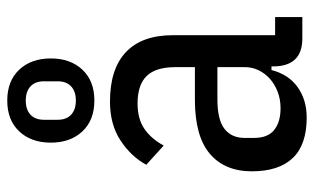

<svg xmlns="http://www.w3.org/2000/svg" viewBox="-188 -665 865 529"><g transform="rotate(-90 244.5 -400.5)"><path d="M403 0Q326 0 326 -81V-85H316Q304 -38 269 -13Q234 12 185 12Q110 12 73.5 -26.5Q37 -65 37 -139Q37 -214 85.5 -255Q134 -296 234 -296H324V-350Q324 -404 299.5 -429Q275 -454 224 -454Q182 -454 154.5 -435.5Q127 -417 108 -382L55 -430Q78 -472 122 -501Q166 -530 229 -530Q319 -530 365.5 -486Q412 -442 412 -357V-75H462V0ZM211 -60Q235 -60 256 -68Q277 -76 292 -89.5Q307 -103 315.5 -120.5Q324 -138 324 -158V-234H235Q179 -234 154 -214.5Q129 -195 129 -159V-133Q129 -95 151 -77.5Q173 -60 211 -60ZM232 -573Q178 -573 147 -606Q116 -639 116 -693Q116 -747 147 -780Q178 -813 232 -813Q286 -813 317 -780Q348 -747 348 -693Q348 -639 317 -606Q286 -573 232 -573ZM232 -624Q257 -624 271 -637Q285 -650 285 -674V-712Q285 -736 271 -749Q257 -762 232 -762Q207 -762 193 -749Q179 -736 179 -712V-674Q179 -650 193 -637Q207 -624 232 -624Z"/></g></svg>

Font: IBM Plex Sans Condensed Text
Style: Regular
Weight: 450
Width: 3
Designer: Mike Abbink, Paul van der Laan, Pieter van Rosmalen
Foundry: Bold Monday
Version: Version 1.1